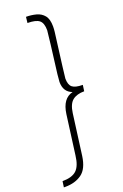

<svg xmlns="http://www.w3.org/2000/svg" viewBox="-198 -892 684 1064"><g transform="rotate(-20 144.0 -360.0)"><path d="M-9 120H-18L-13 85Q43 85 69.5 60.5Q96 36 103 -24L134 -257Q146 -345 208 -360Q159 -378 159 -437L163 -482Q190 -693 193 -730Q193 -773 173 -789Q153 -805 104 -805L108 -840Q139 -840 167.5 -832.5Q196 -825 213.5 -803.5Q231 -782 231 -739Q231 -723 229 -707Q196 -453 196 -444Q196 -407 213.5 -392.5Q231 -378 275 -378L270 -342Q226 -342 201 -322Q176 -302 169 -250L137 -9Q127 64 88 92Q49 120 -9 120Z"/></g></svg>

Font: Tanohe Sans ExtraLight
Style: Italic
Weight: 200
Designer: Village Type and Design LLC & Cristiano Sobral
Foundry: Cooper Hewitt Smithsonian Design Museum
Version: Version 1.00;September 29, 2021;FontCreator 13.0.0.2655 64-b